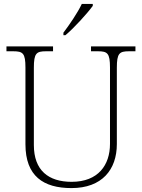

<svg xmlns="http://www.w3.org/2000/svg" viewBox="-20 -951 727 981"><path d="M304 -784V-771H314C358 -807 429 -886 454 -921V-931H398C377 -886 333 -822 304 -784ZM345 10C501 10 577 -84 577 -215V-605C577 -679 590 -689 639 -689H672V-714H445V-689H481C529 -689 542 -679 542 -606V-216C542 -108 482 -22 346 -22C228 -22 153 -80 153 -210V-605C153 -679 166 -689 215 -689H251V-714H13V-689H48C97 -689 110 -679 110 -606V-214C110 -51 202 10 345 10Z"/></svg>

Font: Noto Serif Lao ExtraLight
Style: Regular
Weight: 200
Designer: Monotype Design Team
Foundry: Monotype Imaging Inc.
Version: Version 2.003